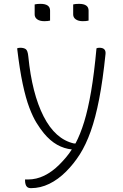

<svg xmlns="http://www.w3.org/2000/svg" viewBox="-20 -777 640 997"><path d="M85 -529Q103 -529 113.5 -522Q124 -515 127 -484Q146 -291 206.5 -172.5Q267 -54 364 -32H372Q397 -79 417 -144Q437 -209 453 -302Q469 -395 481 -526Q487 -529 496 -529Q531 -529 528 -497Q514 -361 495 -263Q476 -165 451 -95Q426 -25 394.5 24.5Q363 74 323 114Q282 155 236 177.5Q190 200 141 200Q127 200 120 193Q110 183 110 158V155H125Q169 155 210 135Q251 115 288 78Q306 60 322.5 40.5Q339 21 353 -1Q313 -5 276.5 -25.5Q240 -46 207 -86Q189 -108 170 -138.5Q151 -169 132.5 -217.5Q114 -266 98 -341Q82 -416 69 -526Q77 -529 85 -529ZM160 -754Q172 -757 190 -757Q240 -757 240 -722V-670Q228 -667 210 -667Q187 -667 173.5 -676.5Q160 -686 160 -702ZM360 -754Q372 -757 390 -757Q440 -757 440 -722V-670Q428 -667 410 -667Q387 -667 373.5 -676.5Q360 -686 360 -702Z"/></svg>

Font: Recursive Mn Csl St Lt
Style: Regular
Weight: 300
Monospace: yes
Version: Version 1.079;hotconv 1.0.112;makeotfexe 2.5.65598; ttfautoh